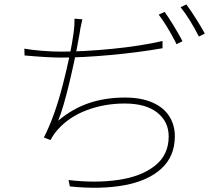

<svg xmlns="http://www.w3.org/2000/svg" viewBox="-20 -828 1017 882"><path d="M349.6 -699.2 345.7 -674.8 341.8 -653.3Q327.1 -567.4 298.8 -448.7Q270.5 -330.1 247.1 -273.4Q313.5 -329.1 388.7 -354.5Q463.9 -379.9 553.7 -379.9Q627.9 -379.9 679.7 -357.4Q731.4 -335 757.3 -294.4Q783.2 -253.9 783.2 -202.1Q783.2 -110.4 721.7 -53.7Q660.2 2.9 551.3 22.9Q442.4 43 300.8 28.3L294.9 -1Q418.9 13.7 523.4 -1.5Q627.9 -16.6 691.4 -66.4Q754.9 -116.2 754.9 -201.2Q754.9 -269.5 702.1 -311Q649.4 -352.5 552.7 -352.5Q460 -352.5 378.4 -321.8Q296.9 -291 245.1 -232.4Q226.6 -211.9 211.9 -184.6L181.6 -196.3Q231.4 -293.9 268.6 -439Q305.7 -584 318.4 -678.7Q323.2 -715.8 322.3 -742.2L358.4 -739.3Q354.5 -719.7 349.6 -699.2ZM259.8 -590.8Q364.3 -590.8 494.1 -603.5Q624 -616.2 726.6 -639.6V-606.4Q615.2 -586.9 486.8 -575.2Q358.4 -563.5 260.7 -563.5Q202.1 -563.5 92.8 -573.2L91.8 -604.5Q124 -598.6 171.9 -594.7Q219.7 -590.8 259.8 -590.8ZM818.4 -638.7 791 -625 783.2 -640.6Q767.6 -670.9 747.1 -704.6Q726.6 -738.3 709 -760.7L736.3 -773.4Q755.9 -746.1 779.3 -707.5Q802.7 -668.9 818.4 -638.7ZM920.9 -673.8 893.6 -660.2Q850.6 -744.1 809.6 -794.9L835.9 -807.6Q856.4 -780.3 881.3 -740.7Q906.2 -701.2 920.9 -673.8Z"/></svg>

Font: Min Sans VF VF
Style: Regular
Weight: 400
Designer: Jinseong-Kim, NotoSansCJK, Nunito
Foundry: Jinseong-Kim
Version: Version 1.420;Glyphs 3.1.2 (3151)